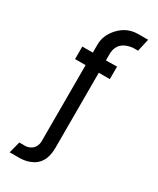

<svg xmlns="http://www.w3.org/2000/svg" viewBox="-213 -744 800 972"><g transform="rotate(30 186.5 -258.0)"><path d="M25.4 164.1 43 96.7H83Q132.8 87.9 137.7 39.1V-410.2H76.2V-483.4H137.7V-530.3Q137.7 -585.9 180.7 -631.8Q224.6 -678.7 288.1 -679.7H347.7L331.1 -606.4H301.8Q219.7 -596.7 214.8 -526.4V-482.4L279.3 -483.4V-410.2H214.8V29.3Q214.8 127 138.7 154.3Q112.3 164.1 79.1 164.1Z"/></g></svg>

Font: Post No Bills Jaffna SemiBold
Style: Regular
Weight: 600
Designer: Kosala Senevirathne, Siva Puranthara, Lasantha Premarathna, Tharique Azeez
Foundry: Mooniak
Version: Version 1.220 ; ttfautohint (v1.6)